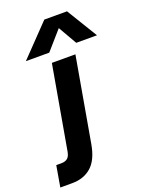

<svg xmlns="http://www.w3.org/2000/svg" viewBox="-233 -829 834 1096"><g transform="rotate(-20 184.0 -281.0)"><path d="M179 -747H317L431 -560H305L240 -673L141 -560H-1ZM-41 57H-10Q13 57 27 46Q41 35 46 7L135 -500H278L188 13Q172 104 126 144.5Q80 185 9 185H-63Z"/></g></svg>

Font: Overused Grotesk
Style: Bold Italic
Weight: 700
Italic angle: -10°
Version: Version 0.003